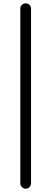

<svg xmlns="http://www.w3.org/2000/svg" viewBox="-20 -854 309 1157"><path d="M102.5 251V-802.7Q102.5 -815.4 112.3 -824.7Q122.1 -834 135.3 -834Q148.4 -834 157.7 -824.7Q167 -815.4 167 -802.7V251Q167 263.7 157.7 273.4Q148.4 283.2 135.3 283.2Q122.1 283.2 112.3 273.4Q102.5 263.7 102.5 251Z"/></svg>

Font: Gen Jyuu Gothic Regular
Style: Regular
Weight: 400
Designer: [Source Han Sans]
Ryoko NISHIZUKA  (kana & ideographs); Paul D. Hunt (Latin, Greek & Cyrillic); Wenlong ZHANG  (bopomofo
Version: Version 1.002.20150607